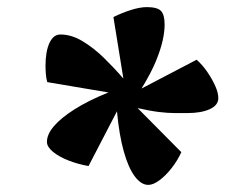

<svg xmlns="http://www.w3.org/2000/svg" viewBox="-20 -820 634 540"><path d="M397 -300Q377 -300 359 -324Q341 -348 328 -394.5Q315 -441 309 -507L229 -353Q200 -358 173 -368.5Q146 -379 129 -393Q112 -407 112 -421Q112 -442 131.5 -465Q151 -488 189.5 -512.5Q228 -537 285 -560L113 -589Q110 -599 109 -611.5Q108 -624 108 -635Q108 -675 119 -699Q130 -723 150 -723Q181 -723 212.5 -704Q244 -685 273.5 -656Q303 -627 327 -599L299 -772Q323 -784 348.5 -792Q374 -800 393 -800Q422 -800 432.5 -789.5Q443 -779 443 -751Q443 -731 437.5 -706Q432 -681 418.5 -648Q405 -615 378 -571L533 -652Q550 -637 563.5 -617Q577 -597 585.5 -578Q594 -559 594 -544Q594 -524 570 -513Q546 -502 507 -502Q490 -502 471 -502Q452 -502 427 -505Q402 -508 367 -516L490 -392Q479 -368 462.5 -347Q446 -326 428.5 -313Q411 -300 397 -300Z"/></svg>

Font: Lemonada Medium
Style: Regular
Weight: 500
Designer: Mohamed Gaber (Arabic), Eduardo Tunni (Latin)
Foundry: Kief Type Foundry
Version: Version 4.004; ttfautohint (v1.8.2)